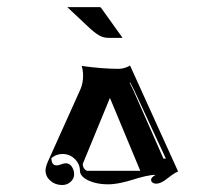

<svg xmlns="http://www.w3.org/2000/svg" viewBox="-20 -665 636 550"><path d="M172.9 -644.5H265.6Q268.1 -644.5 269.5 -642.6L331.1 -556.6H290Q275.4 -556.6 262.5 -564.5Q249.5 -572.3 233.9 -587.2ZM110.4 -176.8Q110.4 -186.5 116.9 -201.4L210.2 -408.7Q218 -426.3 218 -448Q218 -462.6 214.1 -476.1Q273.9 -467.8 320.3 -467.8Q328.1 -467.8 337.4 -470.6Q346.7 -473.4 352.5 -477.3L490.2 -173.8Q482.4 -170.7 473.4 -164.3Q464.4 -158 457.9 -152.6Q451.4 -147.2 443 -143.1Q434.6 -138.9 426.8 -138.9Q421.1 -138.9 417 -142Q412.8 -145 412.8 -149.4Q412.8 -153.8 416 -157Q419.2 -160.2 425.8 -164.1Q412.6 -164.1 394.5 -159.8Q376.5 -155.5 361.1 -150.5Q345.7 -145.5 325.8 -141.2Q305.9 -137 289.3 -137Q267.6 -137 249 -142.2Q230.5 -147.5 219.7 -156.4Q209 -165.3 209 -175.8Q209 -195.1 194.3 -209.5Q179.7 -223.9 159.2 -223.9Q141.1 -223.9 127.2 -212.2Q127.2 -191.4 142.3 -191.2Q147.5 -191.2 155.2 -194.2Q162.8 -197.3 168 -197.3Q179.4 -197.3 185.9 -187.3Q192.4 -177.2 192.4 -166.3Q192.4 -153.3 182.4 -144.2Q172.4 -135 158.2 -135Q138.4 -135 124.4 -147.2Q110.4 -159.4 110.4 -176.8ZM217 -195.3Q217 -182.1 228.5 -175.8H381.8L294.9 -384.5ZM351.3 -428.2 362.1 -406.2 448.2 -210.7H455.1L364.3 -406.7L353.3 -428.2Z"/></svg>

Font: AgreloyInT3
Style: Medium
Weight: 400
Designer: gluk
Foundry: gluk
Version: Version 0.27